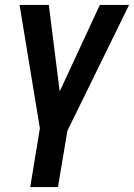

<svg xmlns="http://www.w3.org/2000/svg" viewBox="-20 -540 541 775"><path d="M102 215 141 -22 59 -520H177L221 -171L383 -520H501L252 -12L214 215Z"/></svg>

Font: Iosevka Term Curly
Style: Bold Italic
Weight: 700
Italic angle: -9°
Designer: Belleve Invis
Foundry: Belleve Invis
Version: Version 32.3.0